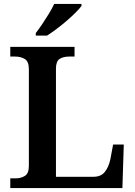

<svg xmlns="http://www.w3.org/2000/svg" viewBox="-20 -951 682 971"><path d="M32 0V-49H59Q86 -49 106 -61.5Q126 -74 126 -112V-601Q126 -640 105.5 -652.5Q85 -665 56 -665H32V-714H357V-665H331Q300 -665 281.5 -653Q263 -641 263 -604V-57H453Q491 -57 510.5 -82Q530 -107 538 -145L552 -220H606L599 0ZM161 -784Q176 -803 193.5 -829Q211 -855 227.5 -882Q244 -909 254 -931H392V-921Q383 -908 363 -888Q343 -868 317.5 -846Q292 -824 266 -804.5Q240 -785 218 -771H161Z"/></svg>

Font: Noto Serif Telugu SemiBold
Style: Regular
Weight: 600
Designer: Jelle Bosma - Monotype Design Team
Foundry: Monotype Imaging Inc.
Version: Version 2.005; ttfautohint (v1.8.4.7-5d5b)